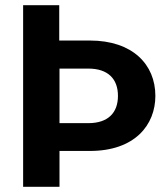

<svg xmlns="http://www.w3.org/2000/svg" viewBox="-20 -719 648 739"><path d="M69 -699V0H209V-138H326C500 -138 578 -239 578 -350C578 -471 490 -563 326 -563H208V-699ZM209 -455H320C396 -455 434 -415 434 -350C434 -285 396 -245 320 -245H209Z"/></svg>

Font: Poppins SemiBold
Style: Regular
Weight: 600
Designer: Ninad Kale (Devanagari), Jonny Pinhorn (Latin)
Foundry: Indian Type Foundry
Version: 4.004